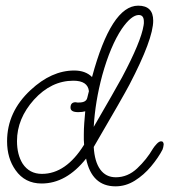

<svg xmlns="http://www.w3.org/2000/svg" viewBox="-20 -642 598 678"><path d="M388 16Q304 16 284 -82Q214 6 127 6Q68 6 35 -41Q5 -83 5 -143Q5 -247 88 -324Q162 -393 242 -393Q282 -393 305 -370Q373 -622 468 -622Q521 -622 521 -569Q521 -504 437 -343Q426 -322 394.5 -267Q363 -212 311 -123Q314 -71 334 -43.5Q354 -16 389 -16Q431 -16 464.5 -47.5Q498 -79 520 -117Q525 -125 533.5 -134Q542 -143 549 -143Q554 -143 556 -139.5Q558 -136 558 -132Q558 -129 556.5 -122.5Q555 -116 554 -114Q539 -85 513.5 -54.5Q488 -24 456 -4Q424 16 388 16ZM311 -194Q348 -258 373 -301.5Q398 -345 411 -369Q478 -495 487 -552Q488 -556 488 -559.5Q488 -563 488 -566Q488 -589 470 -589Q444 -589 410 -540Q370 -480 341 -376Q316 -283 311 -194ZM128 -28Q213 -28 277 -131Q276 -140 276 -149Q276 -158 276 -167Q276 -187 277.5 -207Q279 -227 281 -249Q271 -246 256 -246Q229 -246 229 -262Q229 -281 247 -281Q250 -281 253 -280H259Q284 -280 288 -296L294 -320Q290 -357 239 -357Q161 -357 100 -290Q40 -223 40 -144Q40 -96 60 -64Q84 -28 128 -28Z"/></svg>

Font: Send Flowers
Style: Regular
Weight: 400
Designer: Robert E. Leuschke
Foundry: Robert E. Leuschke
Version: Version 1.010; ttfautohint (v1.8.4.7-5d5b)